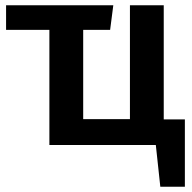

<svg xmlns="http://www.w3.org/2000/svg" viewBox="-20 -549 727 727"><path d="M680 -97V158H587L570 0H167V-436H3V-529H409L397 -436H295V-98H472V-529H600V-97Z"/></svg>

Font: Fira Sans Medium
Style: Regular
Weight: 500
Designer: bBox Type GmbH & Carrois Corporate GbR & Edenspiekermann AG
Foundry: bBox Type GmbH & Carrois Corporate GbR & Edenspiekermann AG
Version: Version 4.301